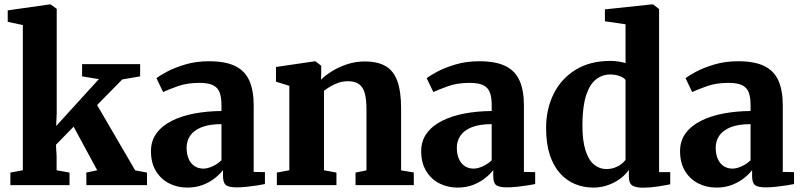

<svg xmlns="http://www.w3.org/2000/svg" viewBox="-20 -839 3637 870"><path d="M27 0V-57L83.5 -67.5V-725.5L15 -740V-792L204.5 -819H209L237 -799V-326.5L234.5 -268L428 -480.5L352 -493V-548.5H615V-493L534 -479L420 -363L592.5 -67L646 -57V0H371.5L371 -57L420.5 -67.5L313.5 -265L233.5 -183L236.5 -132V-67.5L295 -57V0Z M828.5 11Q783.5 11 746 -8.2Q708.5 -27.5 686.2 -64.5Q664 -101.5 664 -154Q664 -200.5 689 -234.8Q714 -269 758 -291.2Q802 -313.5 859.8 -324.5Q917.5 -335.5 983.5 -336V-363.5Q983.5 -398 975.2 -420Q967 -442 945.5 -452.8Q924 -463.5 883.5 -463.5Q827 -463.5 785 -448.2Q743 -433 719 -422L689 -484.5Q702 -495.5 736 -513.8Q770 -532 819.2 -546.8Q868.5 -561.5 927 -561.5Q1002 -561.5 1046.2 -539.5Q1090.5 -517.5 1110 -473.2Q1129.5 -429 1129.5 -361V-60L1180.5 -59V-5Q1169 -2.5 1147 1Q1125 4.5 1099.8 7.2Q1074.5 10 1053 10Q1017 10 1003.8 -0.2Q990.5 -10.5 990.5 -41.5V-68.5Q979 -52.5 956.2 -33.8Q933.5 -15 901.2 -2Q869 11 828.5 11ZM901.5 -75Q921 -75 944 -85.8Q967 -96.5 983.5 -113V-276.5Q927 -276.5 892 -262Q857 -247.5 841.2 -223.5Q825.5 -199.5 825.5 -170.5Q825.5 -140 835 -118.8Q844.5 -97.5 861.8 -86.2Q879 -75 901.5 -75Z M1291 -67.5V-450L1230.5 -469V-535.5L1404.5 -561H1410L1435.5 -541V-503.5L1434.5 -478Q1455 -498.5 1485.8 -517.2Q1516.5 -536 1554 -548.2Q1591.5 -560.5 1632.5 -560.5Q1691 -560.5 1727.2 -539.5Q1763.5 -518.5 1780.5 -471.5Q1797.5 -424.5 1797.5 -347V-67L1855 -57.5V0H1591V-57L1640.5 -67V-344Q1640.5 -390 1632.5 -417.8Q1624.5 -445.5 1606 -458.2Q1587.5 -471 1557 -471Q1534 -471 1513.8 -464Q1493.5 -457 1476.8 -447Q1460 -437 1448 -427.5V-67.5L1504.5 -57V0H1234.5V-57Z M2053 11Q2008 11 1970.5 -8.2Q1933 -27.5 1910.8 -64.5Q1888.5 -101.5 1888.5 -154Q1888.5 -200.5 1913.5 -234.8Q1938.5 -269 1982.5 -291.2Q2026.5 -313.5 2084.2 -324.5Q2142 -335.5 2208 -336V-363.5Q2208 -398 2199.8 -420Q2191.5 -442 2170 -452.8Q2148.5 -463.5 2108 -463.5Q2051.5 -463.5 2009.5 -448.2Q1967.5 -433 1943.5 -422L1913.5 -484.5Q1926.5 -495.5 1960.5 -513.8Q1994.5 -532 2043.8 -546.8Q2093 -561.5 2151.5 -561.5Q2226.5 -561.5 2270.8 -539.5Q2315 -517.5 2334.5 -473.2Q2354 -429 2354 -361V-60L2405 -59V-5Q2393.5 -2.5 2371.5 1Q2349.5 4.5 2324.2 7.2Q2299 10 2277.5 10Q2241.5 10 2228.2 -0.2Q2215 -10.5 2215 -41.5V-68.5Q2203.5 -52.5 2180.8 -33.8Q2158 -15 2125.8 -2Q2093.5 11 2053 11ZM2126 -75Q2145.5 -75 2168.5 -85.8Q2191.5 -96.5 2208 -113V-276.5Q2151.5 -276.5 2116.5 -262Q2081.5 -247.5 2065.8 -223.5Q2050 -199.5 2050 -170.5Q2050 -140 2059.5 -118.8Q2069 -97.5 2086.2 -86.2Q2103.5 -75 2126 -75Z M2668.5 11Q2625 11 2586.2 -4.8Q2547.5 -20.5 2517.8 -53.5Q2488 -86.5 2471.2 -137.5Q2454.5 -188.5 2454.5 -259.5Q2454.5 -344 2488.2 -412.8Q2522 -481.5 2587.2 -522.2Q2652.5 -563 2745.5 -563Q2765 -563 2782.8 -560.2Q2800.5 -557.5 2814.5 -553V-729L2721 -742.5V-796.5L2932 -819H2939.5L2966.5 -798V-59H3017V-4Q2996 0.5 2960.8 6Q2925.5 11.5 2893.5 11.5Q2862.5 11.5 2846 2Q2829.5 -7.5 2829.5 -41V-69.5Q2814.5 -47 2789.5 -28.8Q2764.5 -10.5 2733.5 0.2Q2702.5 11 2668.5 11ZM2727 -73Q2748 -73 2765.2 -79.2Q2782.5 -85.5 2794.8 -95Q2807 -104.5 2814.5 -114.5V-476.5Q2807.5 -487 2788 -494.2Q2768.5 -501.5 2745 -501.5Q2709.5 -501.5 2681 -479.5Q2652.5 -457.5 2636.2 -408.2Q2620 -359 2619 -277Q2618.5 -203.5 2632.8 -158.5Q2647 -113.5 2671.8 -93.2Q2696.5 -73 2727 -73Z M3226 11Q3181 11 3143.5 -8.2Q3106 -27.5 3083.8 -64.5Q3061.5 -101.5 3061.5 -154Q3061.5 -200.5 3086.5 -234.8Q3111.5 -269 3155.5 -291.2Q3199.5 -313.5 3257.2 -324.5Q3315 -335.5 3381 -336V-363.5Q3381 -398 3372.8 -420Q3364.5 -442 3343 -452.8Q3321.5 -463.5 3281 -463.5Q3224.5 -463.5 3182.5 -448.2Q3140.5 -433 3116.5 -422L3086.5 -484.5Q3099.5 -495.5 3133.5 -513.8Q3167.5 -532 3216.8 -546.8Q3266 -561.5 3324.5 -561.5Q3399.5 -561.5 3443.8 -539.5Q3488 -517.5 3507.5 -473.2Q3527 -429 3527 -361V-60L3578 -59V-5Q3566.5 -2.5 3544.5 1Q3522.5 4.5 3497.2 7.2Q3472 10 3450.5 10Q3414.5 10 3401.2 -0.2Q3388 -10.5 3388 -41.5V-68.5Q3376.5 -52.5 3353.8 -33.8Q3331 -15 3298.8 -2Q3266.5 11 3226 11ZM3299 -75Q3318.5 -75 3341.5 -85.8Q3364.5 -96.5 3381 -113V-276.5Q3324.5 -276.5 3289.5 -262Q3254.5 -247.5 3238.8 -223.5Q3223 -199.5 3223 -170.5Q3223 -140 3232.5 -118.8Q3242 -97.5 3259.2 -86.2Q3276.5 -75 3299 -75Z"/></svg>

Font: Merriweather 36pt ExtraBold
Style: Regular
Weight: 800
Designer: Eben Sorkin
Foundry: Eben Sorkin
Version: Version 2.100